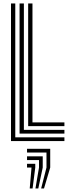

<svg xmlns="http://www.w3.org/2000/svg" viewBox="-20 -820 408 1116"><path d="M43.9 0V-800H68.8V-21.7H354.4V0ZM93.8 -43.5V-800H118.8V-65.2H354.4V-43.5ZM143.7 -86.9V-800H168.7V-108.7H354.4V-86.9ZM219.1 275.5 250.2 153.7V66.7H137.1V45H271.9V153.7L235.8 275.5ZM152.8 275.5 163.2 153.7H137.1V131.9H185V153.7L169.4 275.5ZM186 275.5 206.7 153.7V110.2H137.1V88.5H228.4V153.7L202.6 275.5Z"/></svg>

Font: Big Shoulders Inline Display SC Thin
Style: Regular
Weight: 100
Designer: Patric King
Foundry: XO Type Co
Version: Version 2.002